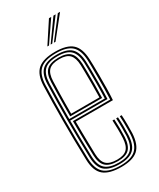

<svg xmlns="http://www.w3.org/2000/svg" viewBox="-194 -816 731 884"><g transform="rotate(-30 171.0 -374.0)"><path d="M176.5 6.2Q113 6.2 83.2 -18.8Q53.5 -43.8 51.8 -103.2Q50 -161.5 49.4 -213.4Q48.8 -265.2 48.8 -312.9Q48.8 -360.5 49.6 -405.8Q50.5 -451 51.8 -495.8Q53.8 -555 82.9 -580.6Q112 -606.2 176.2 -606.2Q238.2 -606.2 266.2 -581Q294.2 -555.8 296.8 -496.8Q297.2 -488.5 297.8 -464.6Q298.2 -440.8 298.5 -408.4Q298.8 -376 298.1 -342.1Q297.5 -308.2 295.5 -280H97.8Q98 -250.5 98.4 -222.4Q98.8 -194.2 99.4 -165.5Q100 -136.8 100.8 -105.2Q102 -66.8 119.2 -49.8Q136.5 -32.8 176.5 -32.8Q212.5 -32.8 229.1 -49.6Q245.8 -66.5 247.8 -105.8Q248.8 -124.8 248.5 -152.9Q248.2 -181 247 -200H256.8Q258.2 -176.5 258.4 -148.6Q258.5 -120.8 257.8 -105.2Q255.5 -62.2 236.5 -43.6Q217.5 -25 176.5 -25Q131.8 -25 112 -43.8Q92.2 -62.5 90.8 -105Q89.8 -140.5 89.1 -171.5Q88.5 -202.5 88.2 -231.4Q88 -260.2 87.8 -288.5H286Q287.2 -314.8 287.8 -347.1Q288.2 -379.5 288.1 -410.6Q288 -441.8 287.8 -465.1Q287.5 -488.5 287 -496.2Q284.8 -551.5 258.8 -575Q232.8 -598.5 176.2 -598.5Q116.5 -598.5 89.9 -574.4Q63.2 -550.2 61.5 -494.8Q60.2 -451.8 59.4 -406.6Q58.5 -361.5 58.5 -313.5Q58.5 -265.5 59.1 -213.5Q59.8 -161.5 61.5 -104.5Q63 -49.5 89.6 -25.5Q116.2 -1.5 176.5 -1.5Q232.5 -1.5 258.4 -25.2Q284.2 -49 287 -104.2Q287.5 -113.5 287.6 -130.6Q287.8 -147.8 287.4 -166.6Q287 -185.5 286 -200H295.8Q297.2 -178.2 297.4 -148.9Q297.5 -119.5 296.8 -103.8Q293.8 -44.8 265.8 -19.2Q237.8 6.2 176.5 6.2ZM176.5 -9.2Q123 -9.2 97.9 -30.9Q72.8 -52.5 71.2 -104.5Q69.8 -160 69 -211Q68.2 -262 68.2 -309.9Q68.2 -357.8 69.1 -403.6Q70 -449.5 71.2 -494.5Q72.8 -546 97.2 -568.4Q121.8 -590.8 176.2 -590.8Q228.2 -590.8 251.6 -568.6Q275 -546.5 277.2 -496Q277.8 -485.8 278.2 -452.4Q278.8 -419 278.5 -376.6Q278.2 -334.2 276.5 -296.8H78Q78 -253.5 78.8 -204.1Q79.5 -154.8 81 -104.8Q82.5 -57.5 105 -37.4Q127.5 -17.2 176.5 -17.2Q222.8 -17.2 243.9 -37.6Q265 -58 267.5 -105Q268.2 -119.2 268.1 -148.5Q268 -177.8 266.5 -200H276.2Q277.8 -177.8 277.9 -148.5Q278 -119.2 277.2 -104.5Q274.8 -53.5 251.2 -31.4Q227.8 -9.2 176.5 -9.2ZM78 -305.2H267Q268.5 -343.5 268.6 -383.2Q268.8 -423 268.4 -453.8Q268 -484.5 267.5 -495.5Q265.5 -541.8 244.6 -562.2Q223.8 -582.8 176.2 -582.8Q125.2 -582.8 103.9 -561.5Q82.5 -540.2 81 -494Q79.5 -446.8 78.9 -399.1Q78.2 -351.5 78 -305.2ZM88 -313.5Q88 -342 88.2 -371Q88.5 -400 89.1 -430.4Q89.8 -460.8 90.8 -493.8Q92.2 -537.5 112.1 -556.2Q132 -575 176.2 -575Q219.2 -575 237.6 -555.9Q256 -536.8 257.8 -495Q258.2 -483.2 258.6 -453.8Q259 -424.2 258.9 -386.9Q258.8 -349.5 257.5 -313.5ZM97.8 -322H248Q248.8 -358.2 248.9 -393.9Q249 -429.5 248.6 -456.8Q248.2 -484 247.8 -494.5Q246.2 -532.8 230 -550Q213.8 -567.2 176.2 -567.2Q136.5 -567.2 119.2 -549.9Q102 -532.5 100.8 -493.5Q99.8 -462 99.1 -433.2Q98.5 -404.5 98.2 -377.2Q98 -350 97.8 -322ZM157.8 -645 229.2 -754H241.2L166.5 -645ZM192.5 -645 276.5 -754H288.2L201.2 -645ZM175.2 -645 253 -754H264.8L183.8 -645Z"/></g></svg>

Font: Big Shoulders Inline Text ExtraLight
Style: Regular
Weight: 250
Version: Version 2.002